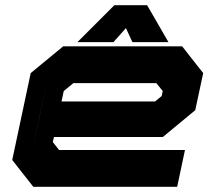

<svg xmlns="http://www.w3.org/2000/svg" viewBox="-20 -718 828 738"><path d="M680 -540 761 -437 730.5 -294.5 606 -191.5H187.5L183 -172L207 -141.5H691L661 0H108L27 -103L98 -437L223 -540ZM581 -398.5H262L225 -368L216.5 -328H576L601.5 -349L605.5 -368ZM160.5 -403 103.5 -137 130.5 -262ZM419.5 -698H545.5L627.5 -556H489L464 -610L416 -556H277.5Z"/></svg>

Font: Tourney Expanded Black
Style: Italic
Weight: 900
Width: 7
Italic angle: -12°
Designer: Tyler Finck
Foundry: Etcetera Type Co
Version: Version 1.010; ttfautohint (v1.8.3)